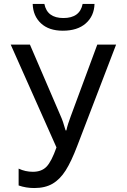

<svg xmlns="http://www.w3.org/2000/svg" viewBox="-20 -939 640 969"><path d="M74 -3V-88Q108 -72 146 -72Q190 -72 215 -98Q240 -124 265 -195L34 -714H131L285 -356Q298 -328 311 -281H315Q321 -310 337 -352L471 -714H566L370 -203Q340 -124 311.5 -79Q283 -34 245.5 -12Q208 10 153 10Q111 10 74 -3ZM145 -919H204Q218 -848 300 -848Q383 -848 397 -919H457Q455 -858 413 -821Q371 -784 297 -784Q227 -784 187 -821Q147 -858 145 -919Z"/></svg>

Font: Noto Sans Mono UI
Style: Regular
Weight: 400
Monospace: yes
Designer: Monotype Design team
Foundry: Monotype Imaging Inc.
Version: Version 1.000